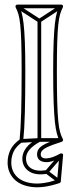

<svg xmlns="http://www.w3.org/2000/svg" viewBox="-20 -608 341 834"><path d="M159 -518H143V0Q143 2 146 -3Q149 -8 147 -7Q110 12 93.5 34.5Q77 57 77 80Q77 80 77 80Q77 80 77 80Q77 116 105 135.5Q133 155 184 147L182 131Q140 138 116.5 124Q93 110 93 80Q93 80 93 80Q93 80 93 80Q93 40 155 7Q159 5 159 0ZM59 -587 51 -573 147 -511Q149 -510 151.5 -510Q154 -510 155 -511L250 -573L242 -587L147 -525Q145 -524 151 -524Q157 -524 155 -525ZM231 185 241 173 188 133Q185 131 186 139Q187 147 189 144L252 71L240 61L177 134Q175 136 175 139.5Q175 143 178 145ZM247 8V-8H151Q151 -8 151 -8Q151 -8 151 -8L71 -4V12L151 8Q152 8 151.5 8Q151 8 151 8ZM244 180 254 67Q255 62 251 59.5Q247 57 242 59Q207 79 182 80Q157 81 157 62Q157 45 181.5 33Q206 21 248 8Q252 6 253.5 3Q255 0 253 -4Q246 -17 241 -34.5Q236 -52 233 -83.5Q230 -115 228.5 -166.5Q227 -218 227 -299Q227 -374 228.5 -422.5Q230 -471 233 -500Q236 -529 241 -546Q246 -563 253 -576Q255 -581 253 -584.5Q251 -588 246 -588H55Q51 -588 48.5 -584.5Q46 -581 48 -576Q55 -563 60 -546Q65 -529 68 -500Q71 -471 72.5 -422.5Q74 -374 74 -299Q74 -195 72 -121Q70 -47 65 1L68 -4Q37 18 25 43.5Q13 69 13 98Q13 139 39.5 168Q66 197 117 204Q168 211 239 187Q244 185 244 180ZM228 178 233 171Q170 193 124 188.5Q78 184 53.5 159.5Q29 135 29 98Q29 72 39.5 50Q50 28 78 8Q81 6 81 3Q86 -45 88 -120Q90 -195 90 -299Q90 -376 88 -425.5Q86 -475 82.5 -505Q79 -535 74 -553Q69 -571 62 -584L55 -572H246L239 -584Q232 -571 227 -553Q222 -535 218.5 -505Q215 -475 213 -425.5Q211 -376 211 -299Q211 -216 213 -163Q215 -110 218.5 -78Q222 -46 227 -28Q232 -10 239 4L244 -8Q188 9 164.5 24Q141 39 141 62Q141 90 171 95.5Q201 101 250 73L238 65Z"/></svg>

Font: Tilt Prism
Style: Regular
Weight: 400
Version: Version 1.000